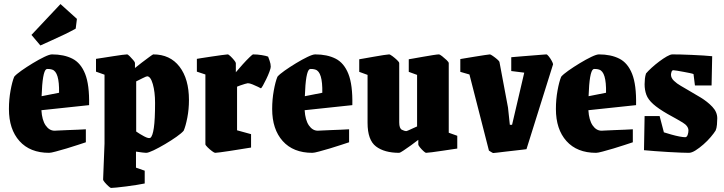

<svg xmlns="http://www.w3.org/2000/svg" viewBox="-20 -741 3567 946"><path d="M403 -40Q390 -36 363.5 -27Q337 -18 308 -9.5Q279 -1 255 5.5Q231 12 222 12Q128 12 76 -46Q24 -104 24 -204Q24 -251 32 -295Q40 -339 50 -363Q60 -375 85.5 -393Q111 -411 141.5 -429.5Q172 -448 198 -460.5Q224 -473 236 -473Q295 -473 336.5 -452Q378 -431 399.5 -377Q421 -323 419 -223L184 -198Q187 -149 205 -123Q223 -97 249 -97Q250 -97 268 -98Q286 -99 312.5 -100Q339 -101 364 -102Q389 -103 403 -104ZM208 -400Q189 -388 185 -267L271 -284Q273 -387 237 -398Q232 -400 222 -401Q212 -402 208 -400ZM179 -517 135 -569 278 -721 359 -648 353 -600Q330 -587 299 -572Q268 -557 236.5 -543Q205 -529 179 -517Z M735 -473Q818 -473 864.5 -412.5Q911 -352 911 -248Q911 -203 903 -161.5Q895 -120 885 -97Q875 -85 849.5 -67Q824 -49 793.5 -31Q763 -13 737 -0.5Q711 12 700 12Q696 12 682.5 10.5Q669 9 650 6V85L693 100V163Q679 166 654 170Q629 174 602 177.5Q575 181 554 183Q533 185 527 185Q524 185 514.5 176.5Q505 168 496.5 158Q488 148 488 144L495 -34V-373L453 -388V-451Q466 -453 489 -456.5Q512 -460 537 -464Q562 -468 581 -470.5Q600 -473 606 -473Q610 -473 619 -464Q628 -455 636.5 -445Q645 -435 645 -431V-406Q658 -417 678.5 -432.5Q699 -448 716 -460.5Q733 -473 735 -473ZM705 -365Q701 -365 682 -355.5Q663 -346 651 -340V-93Q668 -81 690.5 -69Q713 -57 721 -62Q732 -70 738 -111Q744 -152 744 -234Q744 -288 733 -326.5Q722 -365 705 -365Z M1040 12Q1036 12 1024.5 3.5Q1013 -5 1002.5 -15.5Q992 -26 992 -30V-374L950 -388V-451Q950 -451 971 -454.5Q992 -458 1020 -462Q1048 -466 1072 -469.5Q1096 -473 1102 -473Q1106 -473 1115.5 -464Q1125 -455 1133.5 -444.5Q1142 -434 1142 -430V-385Q1157 -403 1175.5 -423.5Q1194 -444 1209 -458.5Q1224 -473 1227 -473Q1248 -473 1269.5 -469.5Q1291 -466 1301 -462Q1303 -457 1308.5 -441.5Q1314 -426 1314 -412Q1314 -405 1307.5 -387.5Q1301 -370 1292 -351.5Q1283 -333 1275.5 -319.5Q1268 -306 1265 -306Q1264 -307 1251.5 -313Q1239 -319 1224.5 -325Q1210 -331 1201 -331Q1198 -331 1186.5 -327.5Q1175 -324 1163.5 -320Q1152 -316 1148 -314V-99L1217 -80V-14Q1217 -14 1201 -11.5Q1185 -9 1160.5 -5Q1136 -1 1110 3Q1084 7 1064.5 9.5Q1045 12 1040 12Z M1700 -40Q1687 -36 1660.5 -27Q1634 -18 1605 -9.5Q1576 -1 1552 5.5Q1528 12 1519 12Q1425 12 1373 -46Q1321 -104 1321 -204Q1321 -251 1329 -295Q1337 -339 1347 -363Q1357 -375 1382.5 -393Q1408 -411 1438.5 -429.5Q1469 -448 1495 -460.5Q1521 -473 1533 -473Q1592 -473 1633.5 -452Q1675 -431 1696.5 -377Q1718 -323 1716 -223L1481 -198Q1484 -149 1502 -123Q1520 -97 1546 -97Q1547 -97 1565 -98Q1583 -99 1609.5 -100Q1636 -101 1661 -102Q1686 -103 1700 -104ZM1505 -400Q1486 -388 1482 -267L1568 -284Q1570 -387 1534 -398Q1529 -400 1519 -401Q1509 -402 1505 -400Z M1947 12Q1874 12 1832.5 -19.5Q1791 -51 1791 -136V-372L1750 -387V-449Q1750 -449 1770.5 -452.5Q1791 -456 1818.5 -461Q1846 -466 1869 -469.5Q1892 -473 1897 -473Q1902 -473 1914 -464Q1926 -455 1936.5 -445Q1947 -435 1947 -430V-138Q1947 -108 1960.5 -101.5Q1974 -95 1981 -95Q1984 -95 1994 -99.5Q2004 -104 2016 -109.5Q2028 -115 2035 -118V-372L1994 -387V-449Q1994 -449 2014.5 -452.5Q2035 -456 2062.5 -461Q2090 -466 2113 -469.5Q2136 -473 2142 -473Q2147 -473 2158.5 -464Q2170 -455 2180.5 -445Q2191 -435 2191 -430V-87L2233 -72V-9Q2233 -9 2212 -6Q2191 -3 2162 1.5Q2133 6 2109 9Q2085 12 2079 12Q2076 12 2066.5 3.5Q2057 -5 2049 -15Q2041 -25 2041 -29V-52Q2026 -40 2005 -25Q1984 -10 1967.5 1Q1951 12 1947 12Z M2410 13Q2408 13 2398.5 7Q2389 1 2389 1L2293 -374L2248 -387V-450Q2248 -450 2268.5 -453.5Q2289 -457 2317 -461.5Q2345 -466 2367.5 -469.5Q2390 -473 2394 -473Q2397 -473 2408 -465.5Q2419 -458 2429.5 -449Q2440 -440 2441 -435L2483 -211L2492 -126H2503L2563 -383L2499 -391V-459Q2499 -459 2515.5 -460.5Q2532 -462 2557 -464Q2582 -466 2607.5 -468Q2633 -470 2651 -471.5Q2669 -473 2672 -473Q2676 -473 2684 -463Q2692 -453 2698.5 -441Q2705 -429 2705 -424L2574 -6Q2574 -6 2558.5 -4Q2543 -2 2519.5 0.5Q2496 3 2471.5 6Q2447 9 2430 11Q2413 13 2410 13Z M3098 -40Q3085 -36 3058.5 -27Q3032 -18 3003 -9.5Q2974 -1 2950 5.5Q2926 12 2917 12Q2823 12 2771 -46Q2719 -104 2719 -204Q2719 -251 2727 -295Q2735 -339 2745 -363Q2755 -375 2780.5 -393Q2806 -411 2836.5 -429.5Q2867 -448 2893 -460.5Q2919 -473 2931 -473Q2990 -473 3031.5 -452Q3073 -431 3094.5 -377Q3116 -323 3114 -223L2879 -198Q2882 -149 2900 -123Q2918 -97 2944 -97Q2945 -97 2963 -98Q2981 -99 3007.5 -100Q3034 -101 3059 -102Q3084 -103 3098 -104ZM2903 -400Q2884 -388 2880 -267L2966 -284Q2968 -387 2932 -398Q2927 -400 2917 -401Q2907 -402 2903 -400Z M3374 12Q3362 12 3334.5 11Q3307 10 3273 8Q3239 6 3206.5 3.5Q3174 1 3153 -1L3156 -169H3230L3251 -89Q3267 -84 3288 -78Q3309 -72 3327.5 -68.5Q3346 -65 3356 -65Q3364 -65 3368 -76Q3372 -87 3372 -98Q3372 -120 3344 -137Q3316 -154 3270 -179Q3223 -206 3198 -228.5Q3173 -251 3164.5 -274.5Q3156 -298 3156 -326Q3156 -339 3157.5 -353Q3159 -367 3163 -379Q3173 -391 3190.5 -407Q3208 -423 3228 -438Q3248 -453 3265.5 -463Q3283 -473 3293 -473Q3307 -473 3333 -472.5Q3359 -472 3389 -470.5Q3419 -469 3446 -467.5Q3473 -466 3489 -464L3486 -320H3404L3397 -376Q3393 -378 3379 -381Q3365 -384 3348 -387Q3331 -390 3317 -392.5Q3303 -395 3298 -395Q3291 -395 3288.5 -386.5Q3286 -378 3286 -373Q3286 -357 3300.5 -343Q3315 -329 3334.5 -318Q3354 -307 3367 -299Q3397 -282 3431.5 -261Q3466 -240 3490 -214.5Q3514 -189 3514 -158Q3514 -145 3512.5 -127Q3511 -109 3506 -98Q3498 -85 3482 -66Q3466 -47 3446 -29.5Q3426 -12 3407 0Q3388 12 3374 12Z"/></svg>

Font: Grenze Gotisch Black
Style: Regular
Weight: 900
Designer: Renata Polastri
Foundry: Omnibus-Type
Version: Version 1.001